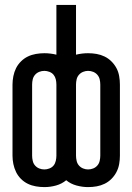

<svg xmlns="http://www.w3.org/2000/svg" viewBox="-20 -755 540 783"><path d="M339 -64Q329 -64 319 -68Q309 -72 302 -80Q295 -88 292.5 -99Q290 -110 290 -120V-410Q290 -421 292.5 -431.5Q295 -442 302 -450Q309 -458 319 -462Q329 -466 339 -466Q350 -466 360 -462Q370 -458 377 -450Q384 -442 386.5 -431.5Q389 -421 389 -410V-120Q389 -110 386.5 -99Q384 -88 377 -80Q370 -72 360 -68Q350 -64 339 -64ZM161 -64Q150 -64 140 -68Q130 -72 123 -80Q116 -88 113.5 -99Q111 -110 111 -120V-410Q111 -421 113.5 -431.5Q116 -442 123 -450Q130 -458 140 -462Q150 -466 161 -466Q171 -466 181.5 -462Q192 -458 198.5 -450Q205 -442 207.5 -431.5Q210 -421 210 -410V-120Q210 -110 207.5 -99Q205 -88 198.5 -80Q192 -72 181.5 -68Q171 -64 161 -64ZM161 8Q185 8 208.5 1.5Q232 -5 250 -20Q268 -5 292 1.5Q316 8 339 8Q357 8 374 5Q391 2 406.5 -5.5Q422 -13 434.5 -25.5Q447 -38 455 -53.5Q463 -69 466 -86Q469 -103 469 -120V-410Q469 -427 466 -444.5Q463 -462 455 -477Q447 -492 434.5 -504.5Q422 -517 406.5 -524.5Q391 -532 374 -535Q357 -538 339 -538Q327 -538 314.5 -536.5Q302 -535 290 -532V-735H210V-532Q198 -535 185.5 -536.5Q173 -538 161 -538Q144 -538 126.5 -535Q109 -532 93.5 -524.5Q78 -517 65.5 -504.5Q53 -492 45.5 -477Q38 -462 34.5 -444.5Q31 -427 31 -410V-120Q31 -103 34.5 -86Q38 -69 45.5 -53.5Q53 -38 65.5 -25.5Q78 -13 93.5 -5.5Q109 2 126.5 5Q144 8 161 8Z"/></svg>

Font: Iosevka SS09
Style: Regular
Weight: 400
Monospace: yes
Designer: Belleve Invis
Foundry: Belleve Invis
Version: Version 5.2.1; ttfautohint (v1.8.3)